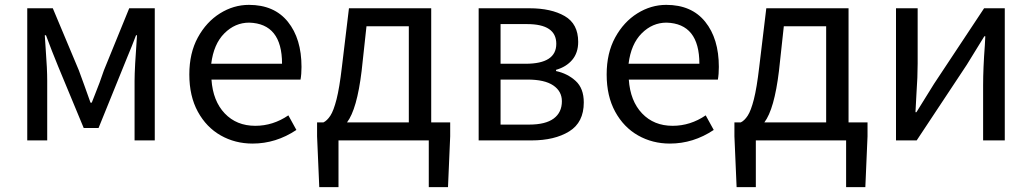

<svg xmlns="http://www.w3.org/2000/svg" viewBox="-20 -577 4241 789"><path d="M616 0H533V-245Q533 -295 543 -432H539Q522 -387 503 -342L385 -51H324L219 -304Q193 -367 169 -432H164L168 -372Q174 -294 174 -245V0H92V-543H197L304 -288L327 -225L352 -155H357L370 -188Q390 -237 407 -288L511 -543H616Z M1018 13Q946 13 887 -20.5Q828 -54 793 -118Q758 -182 758 -271Q758 -359 793 -423Q828 -487 884 -522Q940 -557 1003 -557Q1107 -557 1163 -487.5Q1219 -418 1219 -302Q1219 -272 1215 -250H849Q855 -162 903.5 -111Q952 -60 1029 -60Q1102 -60 1165 -103L1198 -43Q1114 13 1018 13ZM1139 -315Q1139 -480 1004 -484Q946 -484 902 -440Q858 -396 848 -315Z M1660 -74V-469H1486L1466 -285Q1447 -128 1406 -74ZM1821 192H1742V0H1371V192H1292L1283 -17V-74H1309Q1324 -81 1337.5 -101.5Q1351 -122 1363 -169Q1375 -216 1385 -302L1414 -543H1752V-74H1830V-17Z M2164 0H1947V-543H2156Q2245 -543 2300.5 -511Q2356 -479 2356 -405Q2356 -360 2331.5 -331Q2307 -302 2265 -290V-285Q2312 -275 2345.5 -244.5Q2379 -214 2379 -156Q2379 -74 2319 -37Q2259 0 2164 0ZM2140 -315Q2266 -315 2266 -397Q2266 -478 2146 -478H2037V-315ZM2154 -65Q2222 -65 2255.5 -90Q2289 -115 2289 -161Q2289 -202 2253.5 -226Q2218 -250 2148 -250H2037V-65Z M2733 13Q2661 13 2602 -20.5Q2543 -54 2508 -118Q2473 -182 2473 -271Q2473 -359 2508 -423Q2543 -487 2599 -522Q2655 -557 2718 -557Q2822 -557 2878 -487.5Q2934 -418 2934 -302Q2934 -272 2930 -250H2564Q2570 -162 2618.5 -111Q2667 -60 2744 -60Q2817 -60 2880 -103L2913 -43Q2829 13 2733 13ZM2854 -315Q2854 -480 2719 -484Q2661 -484 2617 -440Q2573 -396 2563 -315Z M3375 -74V-469H3201L3181 -285Q3162 -128 3121 -74ZM3536 192H3457V0H3086V192H3007L2998 -17V-74H3024Q3039 -81 3052.5 -101.5Q3066 -122 3078 -169Q3090 -216 3100 -302L3129 -543H3467V-74H3545V-17Z M4109 0H4020V-227Q4020 -297 4027 -390L4029 -428H4025L3953 -311L3747 0H3662V-543H3751V-316Q3751 -261 3746 -191L3742 -116H3746Q3782 -173 3818 -232L4024 -543H4109Z"/></svg>

Font: Source Han Sans & Saira Hybrid
Style: Regular
Weight: 400
Designer: Ryoko NISHIZUKA 西塚涼子 (kana & ideographs); Paul D. Hunt (Latin, Greek & Cyrillic); Wenlong ZHANG 张文龙 (bopomofo); Sandoll 
Foundry: Adobe Systems Incorporated
Version: Version 1.00;August 2, 2021;FontCreator 13.0.0.2675 64-bit